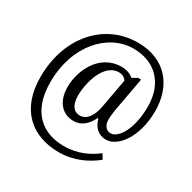

<svg xmlns="http://www.w3.org/2000/svg" viewBox="-184 -896 1219 1221"><g transform="rotate(30 425.0 -286.0)"><path d="M400 142C515 142 604 93 666 44L644 8C591 50 511 92 409 92C253 92 131 2 131 -218C131 -491 300 -667 484 -667C637 -667 746 -569 746 -392C746 -223 679 -127 625 -127C597 -127 570 -148 570 -198C570 -222 575 -258 577 -269L623 -520H601L564 -499C546 -515 515 -529 477 -529C311 -529 241 -362 241 -248C241 -132 305 -77 380 -77C443 -77 480 -118 506 -170H511C527 -111 565 -77 619 -77C706 -77 801 -200 801 -391C801 -575 694 -714 489 -714C243 -714 60 -507 60 -216C60 25 203 142 400 142ZM398 -127C355 -127 326 -161 326 -233C326 -325 369 -490 478 -490C503 -490 526 -478 534 -460L496 -251C486 -193 458 -127 398 -127Z"/></g></svg>

Font: Noto Serif Georgian SemiCondensed
Style: Regular
Weight: 400
Width: 4
Designer: Monotype Design Team, Akaki Razmadze
Foundry: Google LLC
Version: Version 2.003